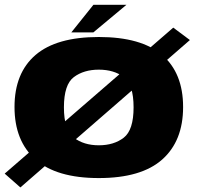

<svg xmlns="http://www.w3.org/2000/svg" viewBox="-32 -756 842 820"><path d="M-12 -14.5 55 44.5 779 -585 708 -638ZM390 4.5Q571.5 4.5 660.8 -74.8Q750 -154 750 -299Q750 -444 660.8 -521Q571.5 -598 390 -598Q209 -598 119.5 -521Q30 -444 30 -299Q30 -154 119.5 -74.8Q209 4.5 390 4.5ZM390 -135.5Q326 -135.5 283.5 -168Q241 -200.5 241 -297.5Q241 -395 283.5 -426.8Q326 -458.5 390 -458.5Q454.5 -458.5 496.5 -426.8Q538.5 -395 538.5 -297.5Q538.5 -200.5 496.5 -168Q454.5 -135.5 390 -135.5ZM272.5 -617.5H366.5L508 -735.5H367Z"/></svg>

Font: Anybody SemiExpanded ExtraBold
Style: Regular
Weight: 800
Width: 6
Version: Version 1.113;gftools[0.9.25]